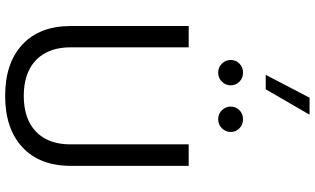

<svg xmlns="http://www.w3.org/2000/svg" viewBox="-248 -916 1170 713"><g transform="rotate(90 336.5 -560.0)"><path d="M516.6 -676.2V-237.4Q516.6 -182.7 495.6 -143.9Q474.6 -105 434.4 -84.4Q394.2 -63.8 336.5 -63.8Q279.2 -63.8 238.8 -84.4Q198.5 -105 177.4 -143.9Q156.3 -182.7 156.3 -237.4V-676.2H77.1V-238.6Q77.1 -122.7 145.8 -58.7Q214.6 5.4 336.5 5.4Q458.3 5.4 527.3 -58.7Q596.4 -122.7 596.4 -238.6V-676.2ZM203.2 -832.4Q203.2 -813.3 216.8 -799.5Q230.3 -785.7 250.1 -785.7Q270.2 -785.7 283.8 -799.5Q297.4 -813.3 297.4 -832.4Q297.4 -851.4 283.8 -864.7Q270.2 -878 250.1 -878Q230.3 -878 216.8 -864.7Q203.2 -851.4 203.2 -832.4ZM376.3 -832.4Q376.3 -813.3 389.8 -799.5Q403.4 -785.7 423.2 -785.7Q443.3 -785.7 456.9 -799.5Q470.6 -813.3 470.6 -832.4Q470.6 -851.4 456.9 -864.7Q443.3 -878 423.2 -878Q403.4 -878 389.8 -864.7Q376.3 -851.4 376.3 -832.4ZM343.4 -1125.1 258.4 -962.3H312.1L406.4 -1125.1Z"/></g></svg>

Font: Estedad-FD VF
Style: Regular
Weight: 100
Designer: Amin Abedi
Version: Version 7.3